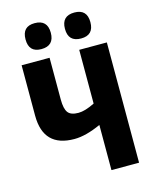

<svg xmlns="http://www.w3.org/2000/svg" viewBox="-134 -1014 869 1101"><g transform="rotate(-15 300.0 -464.0)"><path d="M256 -851Q256 -928 180 -928Q106 -928 106 -851Q106 -774 180 -774Q256 -774 256 -851ZM491 -851Q491 -928 416 -928Q340 -928 340 -851Q340 -774 416 -774Q491 -774 491 -851ZM552 0V-714H388V-395Q330 -366 291 -366Q246 -366 229 -388.5Q212 -411 212 -466V-714H46V-415Q46 -227 230 -227Q298 -227 388 -268V0Z"/></g></svg>

Font: Noto Sans Mono UI ExtraBold
Style: Regular
Weight: 800
Designer: Monotype Design team
Foundry: Monotype Imaging Inc.
Version: 1.000